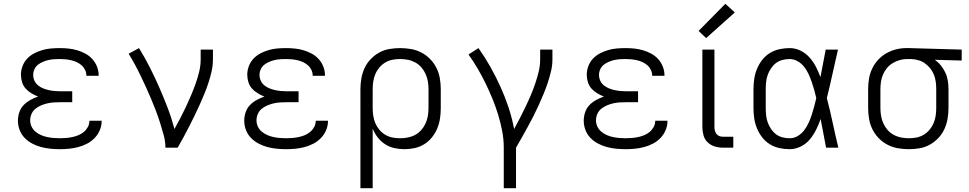

<svg xmlns="http://www.w3.org/2000/svg" viewBox="-20 -783 5140 1018"><path d="M297 8Q272 8 247 5.5Q222 3 197.5 -3.5Q173 -10 150.5 -22Q128 -34 110.5 -52Q93 -70 84 -94Q75 -118 75 -143Q75 -166 82.5 -188Q90 -210 105.5 -226Q121 -242 141 -253Q161 -264 182 -271Q164 -278 146.5 -288.5Q129 -299 116 -313.5Q103 -328 97 -347.5Q91 -367 91 -387Q91 -410 99.5 -432.5Q108 -455 124 -472Q140 -489 161 -500Q182 -511 204.5 -517.5Q227 -524 250.5 -526Q274 -528 297 -528Q321 -528 344 -525.5Q367 -523 389.5 -516.5Q412 -510 433 -498.5Q454 -487 469.5 -470Q485 -453 494 -430.5Q503 -408 503 -385Q503 -384 503 -383Q503 -382 503 -381H438Q438 -382 438 -382.5Q438 -383 438 -383Q438 -398 431 -412.5Q424 -427 412.5 -437Q401 -447 387 -453.5Q373 -460 358 -463.5Q343 -467 327.5 -468.5Q312 -470 297 -470Q282 -470 266.5 -469Q251 -468 236 -464.5Q221 -461 207 -455Q193 -449 181 -439.5Q169 -430 162.5 -415.5Q156 -401 156 -386Q156 -370 162.5 -355.5Q169 -341 181 -331Q193 -321 207.5 -315Q222 -309 237.5 -305.5Q253 -302 268.5 -300.5Q284 -299 300 -299H363V-241H300Q283 -241 265.5 -240Q248 -239 231 -235Q214 -231 197.5 -224Q181 -217 167.5 -206Q154 -195 147 -178.5Q140 -162 140 -145Q140 -127 147.5 -111.5Q155 -96 168 -85Q181 -74 197 -67Q213 -60 229.5 -56.5Q246 -53 263 -51.5Q280 -50 297 -50Q314 -50 331 -51.5Q348 -53 364.5 -56.5Q381 -60 396.5 -66.5Q412 -73 425 -84Q438 -95 446 -110Q454 -125 454 -142Q454 -142 454 -142Q454 -142 454 -143H519Q519 -142 519 -141.5Q519 -141 519 -141Q519 -116 509 -92.5Q499 -69 481.5 -51Q464 -33 442 -21.5Q420 -10 396 -3.5Q372 3 347 5.5Q322 8 297 8Z M857 0Q857 -34 848 -66.5Q839 -99 829 -131Q819 -163 807 -194.5Q795 -226 782 -257Q769 -288 755 -318.5Q741 -349 726.5 -379.5Q712 -410 696 -439.5Q680 -469 662 -498L717 -528Q748 -478 774.5 -425.5Q801 -373 824.5 -319.5Q848 -266 869 -211Q890 -156 905 -99Q921 -128 936.5 -157.5Q952 -187 966 -217Q980 -247 993 -277.5Q1006 -308 1017 -339Q1028 -370 1036 -402.5Q1044 -435 1044 -468V-520H1109V-468Q1109 -436 1102 -405Q1095 -374 1085 -343.5Q1075 -313 1063 -284Q1051 -255 1038 -226Q1025 -197 1011 -168.5Q997 -140 982.5 -111.5Q968 -83 953 -55.5Q938 -28 922 0Z M1497 8Q1472 8 1447 5.5Q1422 3 1397.5 -3.5Q1373 -10 1350.5 -22Q1328 -34 1310.5 -52Q1293 -70 1284 -94Q1275 -118 1275 -143Q1275 -166 1282.5 -188Q1290 -210 1305.5 -226Q1321 -242 1341 -253Q1361 -264 1382 -271Q1364 -278 1346.5 -288.5Q1329 -299 1316 -313.5Q1303 -328 1297 -347.5Q1291 -367 1291 -387Q1291 -410 1299.5 -432.5Q1308 -455 1324 -472Q1340 -489 1361 -500Q1382 -511 1404.5 -517.5Q1427 -524 1450.5 -526Q1474 -528 1497 -528Q1521 -528 1544 -525.5Q1567 -523 1589.5 -516.5Q1612 -510 1633 -498.5Q1654 -487 1669.5 -470Q1685 -453 1694 -430.5Q1703 -408 1703 -385Q1703 -384 1703 -383Q1703 -382 1703 -381H1638Q1638 -382 1638 -382.5Q1638 -383 1638 -383Q1638 -398 1631 -412.5Q1624 -427 1612.5 -437Q1601 -447 1587 -453.5Q1573 -460 1558 -463.5Q1543 -467 1527.5 -468.5Q1512 -470 1497 -470Q1482 -470 1466.5 -469Q1451 -468 1436 -464.5Q1421 -461 1407 -455Q1393 -449 1381 -439.5Q1369 -430 1362.5 -415.5Q1356 -401 1356 -386Q1356 -370 1362.5 -355.5Q1369 -341 1381 -331Q1393 -321 1407.5 -315Q1422 -309 1437.5 -305.5Q1453 -302 1468.5 -300.5Q1484 -299 1500 -299H1563V-241H1500Q1483 -241 1465.5 -240Q1448 -239 1431 -235Q1414 -231 1397.5 -224Q1381 -217 1367.5 -206Q1354 -195 1347 -178.5Q1340 -162 1340 -145Q1340 -127 1347.5 -111.5Q1355 -96 1368 -85Q1381 -74 1397 -67Q1413 -60 1429.5 -56.5Q1446 -53 1463 -51.5Q1480 -50 1497 -50Q1514 -50 1531 -51.5Q1548 -53 1564.5 -56.5Q1581 -60 1596.5 -66.5Q1612 -73 1625 -84Q1638 -95 1646 -110Q1654 -125 1654 -142Q1654 -142 1654 -142Q1654 -142 1654 -143H1719Q1719 -142 1719 -141.5Q1719 -141 1719 -141Q1719 -116 1709 -92.5Q1699 -69 1681.5 -51Q1664 -33 1642 -21.5Q1620 -10 1596 -3.5Q1572 3 1547 5.5Q1522 8 1497 8Z M1891 215V-310Q1891 -339 1896 -367.5Q1901 -396 1913 -422Q1925 -448 1945 -469Q1965 -490 1990 -504Q2015 -518 2043.5 -523Q2072 -528 2101 -528Q2130 -528 2159 -523Q2188 -518 2214 -504.5Q2240 -491 2260.5 -470Q2281 -449 2294 -423Q2307 -397 2312 -368Q2317 -339 2317 -310V-210Q2317 -182 2313 -155Q2309 -128 2298.5 -102.5Q2288 -77 2270.5 -55Q2253 -33 2229.5 -18.5Q2206 -4 2179 2Q2152 8 2124 8Q2097 8 2070.5 2Q2044 -4 2021.5 -18.5Q1999 -33 1982.5 -54.5Q1966 -76 1956 -101V215ZM2101 -50Q2122 -50 2142.5 -54Q2163 -58 2181.5 -68Q2200 -78 2214 -94Q2228 -110 2236.5 -129Q2245 -148 2248.5 -168.5Q2252 -189 2252 -210V-310Q2252 -331 2248.5 -351.5Q2245 -372 2236.5 -391Q2228 -410 2214 -426Q2200 -442 2181.5 -452Q2163 -462 2142.5 -466Q2122 -470 2101 -470Q2080 -470 2060 -466Q2040 -462 2022.5 -451.5Q2005 -441 1991.5 -425Q1978 -409 1970 -390Q1962 -371 1959 -350.5Q1956 -330 1956 -310V-210Q1956 -190 1959 -169.5Q1962 -149 1970 -130Q1978 -111 1991.5 -95Q2005 -79 2022.5 -68.5Q2040 -58 2060 -54Q2080 -50 2101 -50Z M2651 215V0Q2651 -45 2642.5 -89Q2634 -133 2621 -175.5Q2608 -218 2591 -259.5Q2574 -301 2554.5 -341Q2535 -381 2512.5 -419.5Q2490 -458 2464 -494L2517 -528Q2551 -480 2580 -428.5Q2609 -377 2633.5 -323Q2658 -269 2676.5 -213Q2695 -157 2706 -99Q2722 -128 2737 -157.5Q2752 -187 2766.5 -217Q2781 -247 2794 -277.5Q2807 -308 2817.5 -339Q2828 -370 2836 -402.5Q2844 -435 2844 -468V-520H2909V-468Q2909 -436 2901.5 -405Q2894 -374 2884 -343.5Q2874 -313 2861.5 -283.5Q2849 -254 2836 -225Q2823 -196 2808.5 -167.5Q2794 -139 2778.5 -111Q2763 -83 2747.5 -55Q2732 -27 2716 0V215Z M3297 8Q3272 8 3247 5.5Q3222 3 3197.5 -3.5Q3173 -10 3150.5 -22Q3128 -34 3110.5 -52Q3093 -70 3084 -94Q3075 -118 3075 -143Q3075 -166 3082.5 -188Q3090 -210 3105.5 -226Q3121 -242 3141 -253Q3161 -264 3182 -271Q3164 -278 3146.5 -288.5Q3129 -299 3116 -313.5Q3103 -328 3097 -347.5Q3091 -367 3091 -387Q3091 -410 3099.5 -432.5Q3108 -455 3124 -472Q3140 -489 3161 -500Q3182 -511 3204.5 -517.5Q3227 -524 3250.5 -526Q3274 -528 3297 -528Q3321 -528 3344 -525.5Q3367 -523 3389.5 -516.5Q3412 -510 3433 -498.5Q3454 -487 3469.5 -470Q3485 -453 3494 -430.5Q3503 -408 3503 -385Q3503 -384 3503 -383Q3503 -382 3503 -381H3438Q3438 -382 3438 -382.5Q3438 -383 3438 -383Q3438 -398 3431 -412.5Q3424 -427 3412.5 -437Q3401 -447 3387 -453.5Q3373 -460 3358 -463.5Q3343 -467 3327.5 -468.5Q3312 -470 3297 -470Q3282 -470 3266.5 -469Q3251 -468 3236 -464.5Q3221 -461 3207 -455Q3193 -449 3181 -439.5Q3169 -430 3162.5 -415.5Q3156 -401 3156 -386Q3156 -370 3162.5 -355.5Q3169 -341 3181 -331Q3193 -321 3207.5 -315Q3222 -309 3237.5 -305.5Q3253 -302 3268.5 -300.5Q3284 -299 3300 -299H3363V-241H3300Q3283 -241 3265.5 -240Q3248 -239 3231 -235Q3214 -231 3197.5 -224Q3181 -217 3167.5 -206Q3154 -195 3147 -178.5Q3140 -162 3140 -145Q3140 -127 3147.5 -111.5Q3155 -96 3168 -85Q3181 -74 3197 -67Q3213 -60 3229.5 -56.5Q3246 -53 3263 -51.5Q3280 -50 3297 -50Q3314 -50 3331 -51.5Q3348 -53 3364.5 -56.5Q3381 -60 3396.5 -66.5Q3412 -73 3425 -84Q3438 -95 3446 -110Q3454 -125 3454 -142Q3454 -142 3454 -142Q3454 -142 3454 -143H3519Q3519 -142 3519 -141.5Q3519 -141 3519 -141Q3519 -116 3509 -92.5Q3499 -69 3481.5 -51Q3464 -33 3442 -21.5Q3420 -10 3396 -3.5Q3372 3 3347 5.5Q3322 8 3297 8Z M3813 0Q3791 0 3769.5 -6.5Q3748 -13 3732 -28.5Q3716 -44 3710 -65.5Q3704 -87 3704 -109V-520H3768V-109Q3768 -100 3770.5 -90Q3773 -80 3779 -72.5Q3785 -65 3794 -61.5Q3803 -58 3813 -58H3868V0ZM3724 -581 3684 -619 3826 -763 3876 -717Z M4167 8Q4139 8 4112 2Q4085 -4 4061.5 -18.5Q4038 -33 4021 -55Q4004 -77 3993.5 -102.5Q3983 -128 3979 -155.5Q3975 -183 3975 -210V-310Q3975 -337 3979 -364.5Q3983 -392 3993.5 -417.5Q4004 -443 4021 -465Q4038 -487 4061.5 -501.5Q4085 -516 4112 -522Q4139 -528 4167 -528Q4197 -528 4224.5 -514.5Q4252 -501 4272 -478.5Q4292 -456 4306 -429Q4320 -402 4330 -374Q4337 -410 4344 -447Q4351 -484 4358 -520H4423Q4408 -456 4394 -391.5Q4380 -327 4364 -263Q4381 -198 4395 -132Q4409 -66 4425 0H4360Q4353 -38 4345.5 -76Q4338 -114 4331 -152Q4321 -123 4307 -95Q4293 -67 4273.5 -43.5Q4254 -20 4225.5 -6Q4197 8 4167 8ZM4167 -50Q4190 -50 4210 -62Q4230 -74 4244 -92.5Q4258 -111 4267.5 -132Q4277 -153 4284 -174.5Q4291 -196 4297 -218.5Q4303 -241 4308 -263Q4303 -285 4297 -306.5Q4291 -328 4283.5 -349.5Q4276 -371 4266.5 -391.5Q4257 -412 4243 -429.5Q4229 -447 4209 -458.5Q4189 -470 4167 -470Q4147 -470 4128 -465Q4109 -460 4094 -448.5Q4079 -437 4068 -420.5Q4057 -404 4050.5 -386Q4044 -368 4042 -348.5Q4040 -329 4040 -310V-210Q4040 -191 4042 -171.5Q4044 -152 4050.5 -134Q4057 -116 4068 -99.5Q4079 -83 4094 -71.5Q4109 -60 4128 -55Q4147 -50 4167 -50Z M4799 8Q4770 8 4741 3Q4712 -2 4686 -15.5Q4660 -29 4639.5 -50Q4619 -71 4606 -97Q4593 -123 4588 -152Q4583 -181 4583 -210V-310Q4583 -338 4587.5 -365.5Q4592 -393 4604 -418.5Q4616 -444 4635 -465Q4654 -486 4678.5 -500Q4703 -514 4730 -521Q4757 -528 4785 -528Q4789 -528 4792.5 -528Q4796 -528 4800 -528L5079 -520V-462L4936 -466Q4955 -453 4969 -435.5Q4983 -418 4992.5 -397.5Q5002 -377 5005.5 -354.5Q5009 -332 5009 -310V-210Q5009 -181 5004 -152.5Q4999 -124 4987 -98Q4975 -72 4955 -51Q4935 -30 4910 -16Q4885 -2 4856.5 3Q4828 8 4799 8ZM4799 -50Q4820 -50 4840 -54Q4860 -58 4877.5 -68.5Q4895 -79 4908.5 -95Q4922 -111 4930 -130Q4938 -149 4941 -169.5Q4944 -190 4944 -210V-310Q4944 -329 4941.5 -348.5Q4939 -368 4932 -386Q4925 -404 4913 -419.5Q4901 -435 4885 -446.5Q4869 -458 4850.5 -463.5Q4832 -469 4812 -470H4800Q4797 -470 4794.5 -470Q4792 -470 4790 -470Q4770 -470 4750.5 -464.5Q4731 -459 4713.5 -448.5Q4696 -438 4683 -422.5Q4670 -407 4662 -388.5Q4654 -370 4651 -350Q4648 -330 4648 -310V-210Q4648 -189 4651.5 -168.5Q4655 -148 4663.5 -129Q4672 -110 4686 -94Q4700 -78 4718.5 -68Q4737 -58 4757.5 -54Q4778 -50 4799 -50Z"/></svg>

Font: Iosevka Aile Custom Light
Style: Regular
Weight: 300
Designer: Belleve Invis
Foundry: Belleve Invis
Version: Version 17.0.2; ttfautohint (v1.8.3)